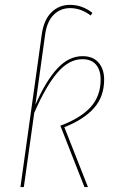

<svg xmlns="http://www.w3.org/2000/svg" viewBox="-20 -755 466 775"><path d="M400.4 -433.6Q400.4 -365.2 359.4 -318.8Q318.4 -272.5 239.7 -241.7L335 0H320.8L223.6 -247.6Q304.2 -277.3 345.2 -322Q386.2 -366.7 386.2 -433.6Q386.2 -471.7 367.7 -493.9Q349.1 -516.1 312 -516.1Q258.3 -516.1 211.4 -461.4Q164.6 -406.7 118.2 -299.3L76.2 0H62.5L134.8 -517.1L148.9 -618.2Q157.2 -675.3 187.7 -705.3Q218.3 -735.4 262.7 -735.4Q312 -735.4 353 -703.1L346.2 -692.4Q306.6 -722.2 263.2 -722.2Q223.6 -722.2 196.5 -695.1Q169.4 -668 162.1 -615.2L123 -332.5Q165.5 -429.2 211.7 -478.8Q257.8 -528.3 313 -528.3Q355.5 -528.3 377.9 -502.2Q400.4 -476.1 400.4 -433.6Z"/></svg>

Font: Fira Sans Compressed Hair
Style: Italic
Weight: 100
Width: 3
Italic angle: -8°
Designer: Carrois Corporate & Edenspiekermann AG
Foundry: Carrois Corporate GbR & Edenspiekermann AG
Version: Version 4.203;PS 004.203;hotconv 1.0.88;makeotf.lib2.5.64775